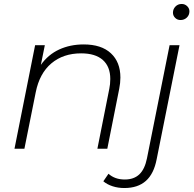

<svg xmlns="http://www.w3.org/2000/svg" viewBox="-20 -750 979 968"><path d="M587 -359Q587 -332 581 -302L521 0H471L531 -302Q536 -325 536 -352Q536 -414 498.5 -447.5Q461 -481 389 -481Q299 -481 239 -430.5Q179 -380 160 -284L103 0H53L157 -522H206L186 -423Q223 -475 278.5 -500.5Q334 -526 402 -526Q491 -526 539 -481.5Q587 -437 587 -359ZM501 164 527 126Q559 155 609 155Q655 155 682.5 129Q710 103 721 48L835 -522H885L770 52Q756 126 715.5 162Q675 198 607 198Q575 198 547.5 189Q520 180 501 164ZM852 -686Q852 -704 864.5 -717Q877 -730 896 -730Q912 -730 923.5 -719Q935 -708 935 -693Q935 -674 922 -661.5Q909 -649 890 -649Q874 -649 863 -660Q852 -671 852 -686Z"/></svg>

Font: Montserrat Alternates Light
Style: Italic
Weight: 300
Italic angle: -11.3°
Designer: Julieta Ulanovsky
Foundry: Julieta Ulanovsky
Version: Version 7.200